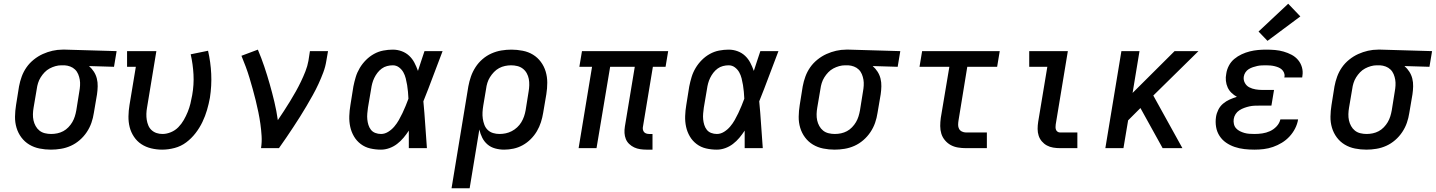

<svg xmlns="http://www.w3.org/2000/svg" viewBox="-20 -794 7695 1029"><path d="M253 8Q222 8 192 2Q162 -4 137 -19Q112 -34 94.5 -57.5Q77 -81 68.5 -109.5Q60 -138 60.5 -169Q61 -200 66 -231L82 -331Q87 -358 96.5 -384Q106 -410 122 -433Q138 -456 161 -474.5Q184 -493 209.5 -504.5Q235 -516 261.5 -522Q288 -528 315 -528Q319 -528 323 -528Q327 -528 331 -528L605 -520L591 -436L457 -440Q472 -427 483 -410Q494 -393 499 -373Q504 -353 503.5 -331.5Q503 -310 500 -289L483 -189Q479 -162 470 -136Q461 -110 445 -86Q429 -62 407 -43Q385 -24 359.5 -12.5Q334 -1 306.5 3.5Q279 8 253 8ZM254 -76Q271 -76 287.5 -79.5Q304 -83 319 -91Q334 -99 346.5 -112Q359 -125 367.5 -139.5Q376 -154 381 -170Q386 -186 389 -203L405 -303Q408 -319 409 -335.5Q410 -352 407.5 -367Q405 -382 399 -396.5Q393 -411 382 -421.5Q371 -432 356.5 -437.5Q342 -443 326 -444H317Q315 -444 313 -444Q311 -444 309 -444Q293 -444 277 -439.5Q261 -435 246 -427Q231 -419 219 -406.5Q207 -394 198 -379.5Q189 -365 184 -349Q179 -333 177 -317L160 -217Q157 -200 156.5 -182.5Q156 -165 159.5 -149Q163 -133 171 -118.5Q179 -104 191.5 -94Q204 -84 220.5 -80Q237 -76 254 -76Z M849 8Q819 8 790 1Q761 -6 737.5 -21.5Q714 -37 698 -61Q682 -85 675 -112.5Q668 -140 668.5 -170.5Q669 -201 674 -231L708 -436H661V-520H818L768 -217Q765 -201 764.5 -184Q764 -167 766.5 -151.5Q769 -136 775 -121.5Q781 -107 792.5 -96.5Q804 -86 819 -81Q834 -76 851 -76Q873 -76 896 -85.5Q919 -95 936 -112.5Q953 -130 965 -151Q977 -172 986 -194Q995 -216 1000.5 -238.5Q1006 -261 1010 -284Q1020 -340 1017 -395Q1014 -450 1002 -503L1095 -522Q1109 -461 1112 -398Q1115 -335 1105 -270Q1099 -237 1089.5 -204.5Q1080 -172 1065 -140.5Q1050 -109 1028 -80.5Q1006 -52 978 -31Q950 -10 916 -1Q882 8 849 8Z M1379 0Q1384 -33 1382 -65.5Q1380 -98 1375.5 -130Q1371 -162 1364.5 -193.5Q1358 -225 1350.5 -255.5Q1343 -286 1334.5 -316.5Q1326 -347 1317 -377Q1308 -407 1297 -436.5Q1286 -466 1274 -495L1362 -528Q1381 -483 1396.5 -437Q1412 -391 1425.5 -343.5Q1439 -296 1450.5 -248Q1462 -200 1469 -150Q1486 -175 1502.5 -200.5Q1519 -226 1535 -252Q1551 -278 1565.5 -304Q1580 -330 1593 -357Q1606 -384 1617 -412Q1628 -440 1633 -468L1641 -520H1738L1729 -468Q1724 -436 1712.5 -405.5Q1701 -375 1687 -344.5Q1673 -314 1656.5 -284.5Q1640 -255 1623 -226Q1606 -197 1588 -168.5Q1570 -140 1551.5 -112Q1533 -84 1514 -56Q1495 -28 1475 0Z M2022 8Q1992 8 1964 1.5Q1936 -5 1913.5 -22Q1891 -39 1877 -63Q1863 -87 1857 -114.5Q1851 -142 1852 -172Q1853 -202 1858 -231L1874 -331Q1879 -356 1886.5 -381Q1894 -406 1908 -429.5Q1922 -453 1941.5 -472.5Q1961 -492 1984.5 -505Q2008 -518 2034 -523Q2060 -528 2085 -528Q2110 -528 2133 -519.5Q2156 -511 2173 -495Q2190 -479 2201 -458Q2212 -437 2220 -414Q2229 -441 2237.5 -467.5Q2246 -494 2255 -520H2352Q2326 -453 2301 -385.5Q2276 -318 2249 -251Q2255 -189 2259 -126Q2263 -63 2268 0H2171Q2171 -23 2171 -46.5Q2171 -70 2171 -94Q2158 -74 2142.5 -55.5Q2127 -37 2108 -22.5Q2089 -8 2066.5 0Q2044 8 2022 8ZM2022 -76Q2042 -76 2060.5 -87.5Q2079 -99 2093 -115.5Q2107 -132 2117.5 -150.5Q2128 -169 2137 -188Q2146 -207 2154 -226.5Q2162 -246 2169 -265Q2168 -284 2166.5 -302Q2165 -320 2162 -338Q2159 -356 2154.5 -374Q2150 -392 2141.5 -407Q2133 -422 2118.5 -433Q2104 -444 2085 -444Q2070 -444 2054.5 -440Q2039 -436 2026 -426.5Q2013 -417 2003 -404Q1993 -391 1986 -376.5Q1979 -362 1975 -347Q1971 -332 1969 -317L1952 -217Q1950 -202 1948.5 -186Q1947 -170 1948.5 -154.5Q1950 -139 1954.5 -124.5Q1959 -110 1968 -98.5Q1977 -87 1991.5 -81.5Q2006 -76 2022 -76Z M2400 215 2490 -331Q2495 -358 2504 -384Q2513 -410 2528.5 -434Q2544 -458 2566 -477Q2588 -496 2614 -507.5Q2640 -519 2667 -523.5Q2694 -528 2721 -528Q2751 -528 2781.5 -522Q2812 -516 2836.5 -501Q2861 -486 2878.5 -462.5Q2896 -439 2904.5 -410.5Q2913 -382 2913 -351Q2913 -320 2908 -289L2891 -189Q2887 -164 2879 -139Q2871 -114 2857.5 -91Q2844 -68 2824.5 -48.5Q2805 -29 2781.5 -16Q2758 -3 2732.5 2.5Q2707 8 2682 8Q2657 8 2633.5 1.5Q2610 -5 2592.5 -20Q2575 -35 2564.5 -56Q2554 -77 2549 -100L2497 215ZM2657 -76Q2674 -76 2690.5 -79.5Q2707 -83 2722.5 -91Q2738 -99 2751.5 -111.5Q2765 -124 2774 -139Q2783 -154 2788.5 -170Q2794 -186 2797 -203L2813 -303Q2816 -320 2816.5 -337.5Q2817 -355 2814 -371Q2811 -387 2803 -401.5Q2795 -416 2782 -426Q2769 -436 2752.5 -440Q2736 -444 2719 -444Q2703 -444 2686.5 -440.5Q2670 -437 2655 -429Q2640 -421 2627.5 -408Q2615 -395 2606 -380.5Q2597 -366 2592 -350Q2587 -334 2585 -317L2570 -228Q2567 -210 2566 -192.5Q2565 -175 2567.5 -158Q2570 -141 2576 -125Q2582 -109 2594 -97.5Q2606 -86 2622.5 -81Q2639 -76 2657 -76Z M3445 8Q3428 8 3411 5.5Q3394 3 3379 -4Q3364 -11 3352 -22.5Q3340 -34 3334 -49Q3328 -64 3327 -81Q3326 -98 3329 -116L3382 -436H3250L3177 0H3081L3153 -436H3085L3099 -520H3561L3547 -436H3479L3426 -116Q3424 -108 3425.5 -100Q3427 -92 3431.5 -86.5Q3436 -81 3443.5 -78.5Q3451 -76 3459 -76H3477V8Z M3822 8Q3792 8 3764 1.5Q3736 -5 3713.5 -22Q3691 -39 3677 -63Q3663 -87 3657 -114.5Q3651 -142 3652 -172Q3653 -202 3658 -231L3674 -331Q3679 -356 3686.5 -381Q3694 -406 3708 -429.5Q3722 -453 3741.5 -472.5Q3761 -492 3784.5 -505Q3808 -518 3834 -523Q3860 -528 3885 -528Q3910 -528 3933 -519.5Q3956 -511 3973 -495Q3990 -479 4001 -458Q4012 -437 4020 -414Q4029 -441 4037.5 -467.5Q4046 -494 4055 -520H4152Q4126 -453 4101 -385.5Q4076 -318 4049 -251Q4055 -189 4059 -126Q4063 -63 4068 0H3971Q3971 -23 3971 -46.5Q3971 -70 3971 -94Q3958 -74 3942.5 -55.5Q3927 -37 3908 -22.5Q3889 -8 3866.5 0Q3844 8 3822 8ZM3822 -76Q3842 -76 3860.5 -87.5Q3879 -99 3893 -115.5Q3907 -132 3917.5 -150.5Q3928 -169 3937 -188Q3946 -207 3954 -226.5Q3962 -246 3969 -265Q3968 -284 3966.5 -302Q3965 -320 3962 -338Q3959 -356 3954.5 -374Q3950 -392 3941.5 -407Q3933 -422 3918.5 -433Q3904 -444 3885 -444Q3870 -444 3854.5 -440Q3839 -436 3826 -426.5Q3813 -417 3803 -404Q3793 -391 3786 -376.5Q3779 -362 3775 -347Q3771 -332 3769 -317L3752 -217Q3750 -202 3748.5 -186Q3747 -170 3748.5 -154.5Q3750 -139 3754.5 -124.5Q3759 -110 3768 -98.5Q3777 -87 3791.5 -81.5Q3806 -76 3822 -76Z M4453 8Q4422 8 4392 2Q4362 -4 4337 -19Q4312 -34 4294.5 -57.5Q4277 -81 4268.5 -109.5Q4260 -138 4260.5 -169Q4261 -200 4266 -231L4282 -331Q4287 -358 4296.5 -384Q4306 -410 4322 -433Q4338 -456 4361 -474.5Q4384 -493 4409.5 -504.5Q4435 -516 4461.5 -522Q4488 -528 4515 -528Q4519 -528 4523 -528Q4527 -528 4531 -528L4805 -520L4791 -436L4657 -440Q4672 -427 4683 -410Q4694 -393 4699 -373Q4704 -353 4703.5 -331.5Q4703 -310 4700 -289L4683 -189Q4679 -162 4670 -136Q4661 -110 4645 -86Q4629 -62 4607 -43Q4585 -24 4559.5 -12.5Q4534 -1 4506.5 3.5Q4479 8 4453 8ZM4454 -76Q4471 -76 4487.5 -79.5Q4504 -83 4519 -91Q4534 -99 4546.5 -112Q4559 -125 4567.5 -139.5Q4576 -154 4581 -170Q4586 -186 4589 -203L4605 -303Q4608 -319 4609 -335.5Q4610 -352 4607.5 -367Q4605 -382 4599 -396.5Q4593 -411 4582 -421.5Q4571 -432 4556.5 -437.5Q4542 -443 4526 -444H4517Q4515 -444 4513 -444Q4511 -444 4509 -444Q4493 -444 4477 -439.5Q4461 -435 4446 -427Q4431 -419 4419 -406.5Q4407 -394 4398 -379.5Q4389 -365 4384 -349Q4379 -333 4377 -317L4360 -217Q4357 -200 4356.5 -182.5Q4356 -165 4359.5 -149Q4363 -133 4371 -118.5Q4379 -104 4391.5 -94Q4404 -84 4420.5 -80Q4437 -76 4454 -76Z M5157 0Q5135 0 5114 -3.5Q5093 -7 5075.5 -16.5Q5058 -26 5044.5 -42Q5031 -58 5025 -77.5Q5019 -97 5019 -118.5Q5019 -140 5022 -162L5068 -436H4908L4922 -520H5338L5324 -436H5164L5117 -148Q5115 -136 5115 -124.5Q5115 -113 5120 -103.5Q5125 -94 5135.5 -89Q5146 -84 5157 -84H5269V0Z M5661 0Q5643 0 5624.5 -3Q5606 -6 5590.5 -14.5Q5575 -23 5563.5 -36.5Q5552 -50 5546.5 -67Q5541 -84 5541 -103Q5541 -122 5544 -141L5593 -436H5496V-520H5703L5638 -127Q5637 -120 5637 -112.5Q5637 -105 5639.5 -98.5Q5642 -92 5648 -88Q5654 -84 5661 -84H5754V0Z M5904 0 5990 -520H6087L6050 -296L6275 -520H6403L6161 -282L6317 0H6211L6092 -215L6026 -149L6001 0Z M6703 8Q6676 8 6649 5Q6622 2 6597 -6.5Q6572 -15 6551 -29.5Q6530 -44 6516 -65.5Q6502 -87 6497.5 -113.5Q6493 -140 6497 -167Q6500 -187 6509.5 -206Q6519 -225 6535 -238.5Q6551 -252 6570 -260.5Q6589 -269 6609 -275Q6593 -284 6580 -296.5Q6567 -309 6559.5 -325.5Q6552 -342 6550 -361Q6548 -380 6552 -399Q6555 -421 6566 -442Q6577 -463 6595 -478Q6613 -493 6634.5 -503Q6656 -513 6678 -518.5Q6700 -524 6722 -526Q6744 -528 6766 -528Q6790 -528 6813.5 -526Q6837 -524 6859.5 -517.5Q6882 -511 6902 -500.5Q6922 -490 6936.5 -473Q6951 -456 6957.5 -433.5Q6964 -411 6960 -387Q6960 -385 6959.5 -383Q6959 -381 6959 -379H6863Q6863 -380 6863.5 -381Q6864 -382 6864 -383Q6866 -394 6861.5 -404.5Q6857 -415 6849 -422Q6841 -429 6831 -433Q6821 -437 6810.5 -439.5Q6800 -442 6788.5 -443Q6777 -444 6766 -444Q6754 -444 6742 -443.5Q6730 -443 6718.5 -440.5Q6707 -438 6695 -434Q6683 -430 6672.5 -423.5Q6662 -417 6655 -406.5Q6648 -396 6646 -384Q6643 -366 6651.5 -350Q6660 -334 6675.5 -326Q6691 -318 6709 -315Q6727 -312 6745 -312H6808L6794 -228H6732Q6718 -228 6704 -227.5Q6690 -227 6676.5 -224Q6663 -221 6649 -216Q6635 -211 6622.5 -203Q6610 -195 6602 -182.5Q6594 -170 6592 -156Q6590 -143 6593 -129.5Q6596 -116 6604.5 -106.5Q6613 -97 6625 -91Q6637 -85 6649.5 -81.5Q6662 -78 6675.5 -77Q6689 -76 6703 -76Q6724 -76 6745 -79Q6766 -82 6786 -91Q6806 -100 6821.5 -116.5Q6837 -133 6842 -154H6937Q6933 -129 6921 -105.5Q6909 -82 6891 -62.5Q6873 -43 6850 -29Q6827 -15 6802.5 -6.5Q6778 2 6753 5Q6728 8 6703 8ZM6773 -575 6725 -625 6884 -774 6949 -706Z M7303 8Q7272 8 7242 2Q7212 -4 7187 -19Q7162 -34 7144.5 -57.5Q7127 -81 7118.5 -109.5Q7110 -138 7110.5 -169Q7111 -200 7116 -231L7132 -331Q7137 -358 7146.5 -384Q7156 -410 7172 -433Q7188 -456 7211 -474.5Q7234 -493 7259.5 -504.5Q7285 -516 7311.5 -522Q7338 -528 7365 -528Q7369 -528 7373 -528Q7377 -528 7381 -528L7655 -520L7641 -436L7507 -440Q7522 -427 7533 -410Q7544 -393 7549 -373Q7554 -353 7553.5 -331.5Q7553 -310 7550 -289L7533 -189Q7529 -162 7520 -136Q7511 -110 7495 -86Q7479 -62 7457 -43Q7435 -24 7409.5 -12.5Q7384 -1 7356.5 3.5Q7329 8 7303 8ZM7304 -76Q7321 -76 7337.5 -79.5Q7354 -83 7369 -91Q7384 -99 7396.5 -112Q7409 -125 7417.5 -139.5Q7426 -154 7431 -170Q7436 -186 7439 -203L7455 -303Q7458 -319 7459 -335.5Q7460 -352 7457.5 -367Q7455 -382 7449 -396.5Q7443 -411 7432 -421.5Q7421 -432 7406.5 -437.5Q7392 -443 7376 -444H7367Q7365 -444 7363 -444Q7361 -444 7359 -444Q7343 -444 7327 -439.5Q7311 -435 7296 -427Q7281 -419 7269 -406.5Q7257 -394 7248 -379.5Q7239 -365 7234 -349Q7229 -333 7227 -317L7210 -217Q7207 -200 7206.5 -182.5Q7206 -165 7209.5 -149Q7213 -133 7221 -118.5Q7229 -104 7241.5 -94Q7254 -84 7270.5 -80Q7287 -76 7304 -76Z"/></svg>

Font: Iosevka Etoile Medium Oblique
Style: Regular
Weight: 500
Italic angle: -9°
Designer: Belleve Invis
Foundry: Belleve Invis
Version: Version 15.5.2; ttfautohint (v1.8.4)